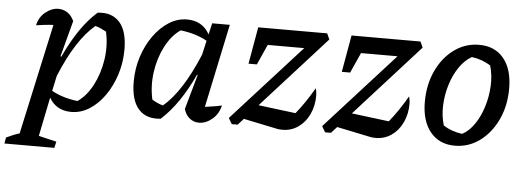

<svg xmlns="http://www.w3.org/2000/svg" viewBox="-104 -622 2571 943"><g transform="rotate(5 1181.5 -151.0)"><path d="M-57 192 -52 162Q-14 144 13 136L132 -409Q109 -408 88 -405.5Q67 -403 47 -400Q56 -441 86.5 -465.5Q117 -490 150 -490Q174 -490 194.5 -476.5Q215 -463 227 -436L180 -259L184 -257Q219 -332 257.5 -389Q296 -446 343 -488Q413 -496 451.5 -453Q490 -410 490 -319Q490 -254 471 -195Q452 -136 419.5 -90Q387 -44 345 -17.5Q303 9 256 9Q182 9 147 -52L108 140L196 161L189 192ZM154 -86Q208 -56 282 -47Q326 -77 356 -134.5Q386 -192 396.5 -261.5Q407 -331 392 -399Q379 -406 365.5 -412Q352 -418 338 -422Q247 -347 170 -161Z M697 4Q626 12 587.5 -31.5Q549 -75 549 -166Q549 -231 568 -289.5Q587 -348 620 -394Q653 -440 695 -466.5Q737 -493 784 -493Q860 -493 895 -429L908 -485H995L908 -73Q928 -76 948.5 -79Q969 -82 991 -87Q981 -44 950 -18.5Q919 7 885 7Q860 7 840 -8.5Q820 -24 811 -54L859 -225L856 -227Q821 -152 782 -95Q743 -38 697 4ZM648 -86Q661 -78 674 -72Q687 -66 702 -62Q793 -138 872 -327L888 -397Q833 -428 757 -437Q713 -407 683 -349.5Q653 -292 643 -222.5Q633 -153 648 -86Z M1047 0 1030 -29 1369 -403H1189L1144 -303H1103L1135 -485H1475L1488 -456L1170 -104L1354 -81Q1399 -136 1443 -212Q1445 -203 1446.5 -193.5Q1448 -184 1448 -175Q1448 -125 1428.5 -83.5Q1409 -42 1374.5 -18Q1340 6 1296 6Q1276 6 1258 1L1104 -31L1076 0Z M1507 0 1490 -29 1829 -403H1649L1604 -303H1563L1595 -485H1935L1948 -456L1630 -104L1814 -81Q1859 -136 1903 -212Q1905 -203 1906.5 -193.5Q1908 -184 1908 -175Q1908 -125 1888.5 -83.5Q1869 -42 1834.5 -18Q1800 6 1756 6Q1736 6 1718 1L1564 -31L1536 0Z M2147 10Q2070 10 2026 -44Q1982 -98 1982 -192Q1982 -277 2014 -345.5Q2046 -414 2101 -454Q2156 -494 2224 -494Q2302 -494 2345.5 -440.5Q2389 -387 2389 -293Q2389 -208 2357 -139.5Q2325 -71 2270 -30.5Q2215 10 2147 10ZM2178 -51Q2212 -69 2238 -107Q2264 -145 2279.5 -195Q2295 -245 2297.5 -298Q2300 -351 2286 -398Q2242 -425 2193 -431Q2159 -412 2132.5 -373.5Q2106 -335 2090.5 -285Q2075 -235 2073 -182.5Q2071 -130 2085 -84Q2125 -58 2178 -51Z"/></g></svg>

Font: Piazzolla Medium
Style: Italic
Weight: 500
Italic angle: -11.3°
Designer: Juan Pablo del Peral
Foundry: Huerta Tipografica
Version: Version 1.330